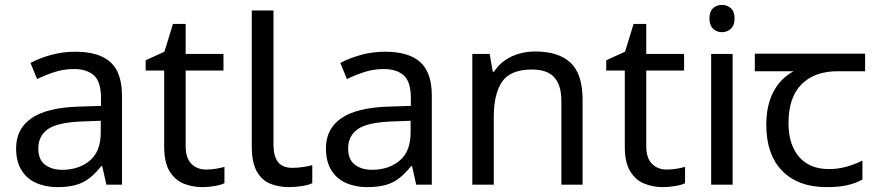

<svg xmlns="http://www.w3.org/2000/svg" viewBox="-20 -757 3598 787"><path d="M288 -545Q386 -545 433 -502Q480 -459 480 -365V0H416L399 -76H395Q372 -47 347.5 -27.5Q323 -8 291.5 1Q260 10 215 10Q167 10 128.5 -7Q90 -24 68 -59.5Q46 -95 46 -149Q46 -229 109 -272.5Q172 -316 303 -320L394 -323V-355Q394 -422 365 -448Q336 -474 283 -474Q241 -474 203 -461.5Q165 -449 132 -433L105 -499Q140 -518 188 -531.5Q236 -545 288 -545ZM314 -259Q214 -255 175.5 -227Q137 -199 137 -148Q137 -103 164.5 -82Q192 -61 235 -61Q303 -61 348 -98.5Q393 -136 393 -214V-262Z M825 -62Q845 -62 866 -65.5Q887 -69 900 -73V-6Q886 1 860 5.5Q834 10 810 10Q768 10 732.5 -4.5Q697 -19 675 -55Q653 -91 653 -156V-468H577V-510L654 -545L689 -659H741V-536H896V-468H741V-158Q741 -109 764.5 -85.5Q788 -62 825 -62Z M1165 10Q1121 10 1086.5 -4.5Q1052 -19 1032 -55.5Q1012 -92 1012 -157V-714H1101V-165Q1101 -117 1119.5 -93Q1138 -69 1178 -69Q1200 -69 1223.5 -72.5Q1247 -76 1260 -80V-6Q1246 1 1218.5 5.5Q1191 10 1165 10Z M1558 -545Q1656 -545 1703 -502Q1750 -459 1750 -365V0H1686L1669 -76H1665Q1642 -47 1617.5 -27.5Q1593 -8 1561.5 1Q1530 10 1485 10Q1437 10 1398.5 -7Q1360 -24 1338 -59.5Q1316 -95 1316 -149Q1316 -229 1379 -272.5Q1442 -316 1573 -320L1664 -323V-355Q1664 -422 1635 -448Q1606 -474 1553 -474Q1511 -474 1473 -461.5Q1435 -449 1402 -433L1375 -499Q1410 -518 1458 -531.5Q1506 -545 1558 -545ZM1584 -259Q1484 -255 1445.5 -227Q1407 -199 1407 -148Q1407 -103 1434.5 -82Q1462 -61 1505 -61Q1573 -61 1618 -98.5Q1663 -136 1663 -214V-262Z M2174 -546Q2270 -546 2319 -499.5Q2368 -453 2368 -349V0H2281V-343Q2281 -408 2252 -440Q2223 -472 2161 -472Q2072 -472 2038 -422Q2004 -372 2004 -278V0H1916V-536H1987L2000 -463H2005Q2023 -491 2049.5 -509.5Q2076 -528 2108 -537Q2140 -546 2174 -546Z M2713 -62Q2733 -62 2754 -65.5Q2775 -69 2788 -73V-6Q2774 1 2748 5.5Q2722 10 2698 10Q2656 10 2620.5 -4.5Q2585 -19 2563 -55Q2541 -91 2541 -156V-468H2465V-510L2542 -545L2577 -659H2629V-536H2784V-468H2629V-158Q2629 -109 2652.5 -85.5Q2676 -62 2713 -62Z M2983 -536V0H2895V-536ZM2940 -737Q2960 -737 2975.5 -723.5Q2991 -710 2991 -681Q2991 -653 2975.5 -639Q2960 -625 2940 -625Q2918 -625 2903 -639Q2888 -653 2888 -681Q2888 -710 2903 -723.5Q2918 -737 2940 -737Z M3369 10Q3251 10 3186 -57Q3121 -124 3121 -245Q3121 -325 3150 -380.5Q3179 -436 3233 -465H3074V-537H3526V-465H3413Q3319 -465 3265.5 -411.5Q3212 -358 3212 -252Q3212 -165 3255 -114.5Q3298 -64 3378 -64Q3415 -64 3449 -73.5Q3483 -83 3515 -99V-21Q3486 -5 3451 2.5Q3416 10 3369 10Z"/></svg>

Font: uoriya25
Style: Book
Weight: 400
Designer: Jelle Bosma - Monotype Design Team
Foundry: Monotype Imaging Inc.
Version: Version 2.003